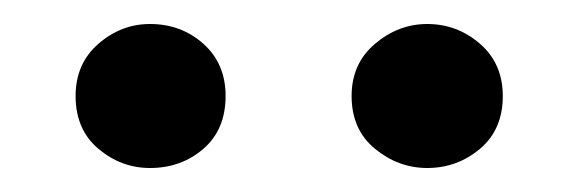

<svg xmlns="http://www.w3.org/2000/svg" viewBox="-20 -808 482 160"><path d="M105 -668Q81 -668 62 -684Q43 -700 43 -728Q43 -755 62 -771.5Q81 -788 105 -788Q131 -788 149.5 -771.5Q168 -755 168 -728Q168 -700 149.5 -684Q131 -668 105 -668ZM336 -668Q312 -668 292.5 -684Q273 -700 273 -728Q273 -755 292.5 -771.5Q312 -788 336 -788Q361 -788 380 -771.5Q399 -755 399 -728Q399 -700 380 -684Q361 -668 336 -668Z"/></svg>

Font: Noto Serif TC SemiBold
Style: Regular
Weight: 600
Version: Version 2.002-H1;hotconv 1.1.0;makeotfexe 2.6.0